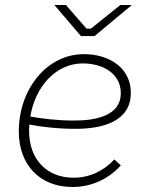

<svg xmlns="http://www.w3.org/2000/svg" viewBox="-20 -740 589 766"><path d="M269 6C343 6 411 -24 462 -80L436 -104C394 -58 337 -31 274 -31C166 -31 96 -104 96 -219L97 -243C145 -234 209 -226 281 -226C389 -226 502 -255 502 -370C502 -468 417 -524 315 -524C165 -524 55 -382 55 -216C55 -81 140 6 269 6ZM303 -596H357L506 -720H460L343 -626H325L243 -720H197ZM101 -275C120 -393 202 -487 310 -487C391 -487 462 -446 462 -368C462 -280 366 -259 276 -259C207 -259 146 -267 101 -275Z"/></svg>

Font: Fixel Text 20240404 ExtraLight
Style: Italic
Weight: 200
Width: 4
Italic angle: -10°
Designer: AlfaBravo + MacPaw
Foundry: Kyrylo Tkachov, Marchela Mozhyna, Serhii Makarenko, Maria Weinstein, Zakhar Kryvoshyya
Version: Version 1.211;Glyphs 3.2 (3225)